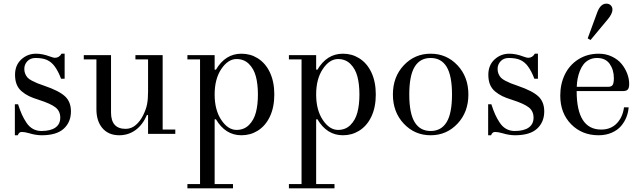

<svg xmlns="http://www.w3.org/2000/svg" viewBox="-20 -734 3516 1053"><path d="M61.5 7.8V-162.1H79.1Q89.8 -128.9 100.1 -106Q110.4 -83 125.5 -60.5Q140.6 -38.1 161.1 -26.9Q181.6 -15.6 207 -15.6Q257.3 -15.6 283.9 -34.4Q310.5 -53.2 310.5 -88.9Q310.5 -124 284.7 -144.8Q258.8 -165.5 191.4 -187Q159.7 -196.8 138.7 -207Q117.7 -217.3 99.1 -232.9Q80.6 -248.5 71.5 -271Q62.5 -293.5 62.5 -324.2Q62.5 -376.5 96.7 -408Q130.9 -439.5 177.7 -439.5Q213.4 -439.5 253.4 -424.3Q273.4 -417 280.8 -417Q304.7 -417 317.4 -439.5H334.5V-302.2H314.9Q299.8 -342.8 279.8 -370.1Q262.2 -394 238 -405Q213.9 -416 174.8 -416Q146.5 -416 129.9 -398.2Q113.3 -380.4 113.3 -356.4Q113.3 -340.8 118.4 -328.9Q123.5 -316.9 131.3 -308.3Q139.2 -299.8 155 -291.5Q170.9 -283.2 185.3 -277.3Q199.7 -271.5 225.6 -262.7Q304.2 -235.8 336.7 -205.6Q369.1 -175.3 369.1 -123Q369.1 -64.5 329.8 -28.3Q290.5 7.8 209 7.8Q176.3 7.8 139.6 -3.4Q115.7 -10.3 99.1 -10.3Q84 -10.3 77.6 7.8Z M439.5 -408.2V-431.6H588.9V-117.2Q588.9 -27.3 668.9 -27.3Q700.2 -27.3 724.6 -48.3Q749 -69.3 764.6 -101.1Q780.8 -133.3 786.4 -161.6Q792 -189.9 792 -230.5V-408.2H722.7V-431.6H872.1V-23.4H941.4V0H792V-102.5L786.1 -104Q762.7 -49.3 723.4 -20.8Q684.1 7.8 633.8 7.8Q573.2 7.8 539.6 -33.7Q508.8 -71.8 508.8 -134.8V-408.2Z M1007.8 275.4H1077.1V-408.2H1007.8V-431.6H1157.2V-352.5L1164.1 -351.6Q1215.8 -439.5 1304.2 -439.5Q1353 -439.5 1392.6 -415Q1436 -388.2 1460.2 -336.9Q1484.4 -285.6 1484.4 -215.8Q1484.4 -146 1460.2 -94.7Q1436 -43.5 1392.6 -16.6Q1353 7.8 1304.2 7.8Q1215.8 7.8 1164.1 -80.1L1157.2 -79.1V275.4H1257.8V298.8H1007.8ZM1277.3 -21.5Q1318.4 -21.5 1345.5 -48.6Q1372.6 -75.7 1383.5 -117.7Q1394.5 -159.7 1394.5 -215.8Q1394.5 -272 1383.5 -314Q1372.6 -356 1345.5 -383.1Q1318.4 -410.2 1277.3 -410.2Q1230.5 -410.2 1193.8 -355.7Q1157.2 -301.3 1157.2 -215.8Q1157.2 -130.4 1193.8 -75.9Q1230.5 -21.5 1277.3 -21.5Z M1564.5 275.4H1633.8V-408.2H1564.5V-431.6H1713.9V-352.5L1720.7 -351.6Q1772.5 -439.5 1860.8 -439.5Q1909.7 -439.5 1949.2 -415Q1992.7 -388.2 2016.8 -336.9Q2041 -285.6 2041 -215.8Q2041 -146 2016.8 -94.7Q1992.7 -43.5 1949.2 -16.6Q1909.7 7.8 1860.8 7.8Q1772.5 7.8 1720.7 -80.1L1713.9 -79.1V275.4H1814.5V298.8H1564.5ZM1834 -21.5Q1875 -21.5 1902.1 -48.6Q1929.2 -75.7 1940.2 -117.7Q1951.2 -159.7 1951.2 -215.8Q1951.2 -272 1940.2 -314Q1929.2 -356 1902.1 -383.1Q1875 -410.2 1834 -410.2Q1787.1 -410.2 1750.5 -355.7Q1713.9 -301.3 1713.9 -215.8Q1713.9 -130.4 1750.5 -75.9Q1787.1 -21.5 1834 -21.5Z M2194.6 -55.7Q2134.8 -119.1 2134.8 -215.8Q2134.8 -312.5 2194.6 -376Q2254.4 -439.5 2341.8 -439.5Q2429.2 -439.5 2489 -376Q2548.8 -312.5 2548.8 -215.8Q2548.8 -119.1 2489 -55.7Q2429.2 7.8 2341.8 7.8Q2254.4 7.8 2194.6 -55.7ZM2254.2 -367.7Q2224.6 -319.3 2224.6 -215.8Q2224.6 -112.3 2254.2 -64Q2283.7 -15.6 2341.8 -15.6Q2399.9 -15.6 2429.4 -64Q2459 -112.3 2459 -215.8Q2459 -319.3 2429.4 -367.7Q2399.9 -416 2341.8 -416Q2283.7 -416 2254.2 -367.7Z M2657.2 7.8V-162.1H2674.8Q2685.5 -128.9 2695.8 -106Q2706.1 -83 2721.2 -60.5Q2736.3 -38.1 2756.8 -26.9Q2777.3 -15.6 2802.7 -15.6Q2853 -15.6 2879.6 -34.4Q2906.2 -53.2 2906.2 -88.9Q2906.2 -124 2880.4 -144.8Q2854.5 -165.5 2787.1 -187Q2755.4 -196.8 2734.4 -207Q2713.4 -217.3 2694.8 -232.9Q2676.3 -248.5 2667.2 -271Q2658.2 -293.5 2658.2 -324.2Q2658.2 -376.5 2692.4 -408Q2726.6 -439.5 2773.4 -439.5Q2809.1 -439.5 2849.1 -424.3Q2869.1 -417 2876.5 -417Q2900.4 -417 2913.1 -439.5H2930.2V-302.2H2910.6Q2895.5 -342.8 2875.5 -370.1Q2857.9 -394 2833.7 -405Q2809.6 -416 2770.5 -416Q2742.2 -416 2725.6 -398.2Q2709 -380.4 2709 -356.4Q2709 -340.8 2714.1 -328.9Q2719.2 -316.9 2727.1 -308.3Q2734.9 -299.8 2750.7 -291.5Q2766.6 -283.2 2781 -277.3Q2795.4 -271.5 2821.3 -262.7Q2899.9 -235.8 2932.4 -205.6Q2964.8 -175.3 2964.8 -123Q2964.8 -64.5 2925.5 -28.3Q2886.2 7.8 2804.7 7.8Q2772 7.8 2735.4 -3.4Q2711.4 -10.3 2694.8 -10.3Q2679.7 -10.3 2673.3 7.8Z M3203.1 -523.4 3254.9 -664.6Q3272.9 -713.9 3305.2 -713.9Q3320.8 -713.9 3329.8 -704.6Q3338.9 -695.3 3338.9 -681.6Q3338.9 -659.2 3314 -628.9L3218.8 -514.6ZM3052.7 -210Q3052.7 -273.9 3078.1 -325.9Q3103.5 -377.9 3152.1 -408.7Q3200.7 -439.5 3264.2 -439.5Q3303.2 -439.5 3335.9 -423.8Q3368.7 -408.2 3388.7 -383.8Q3408.7 -359.4 3419.7 -330.6Q3430.7 -301.8 3430.7 -273.4Q3430.7 -252.4 3423.3 -243.4Q3416 -234.4 3394.5 -234.4H3142.6Q3142.6 -23.4 3277.3 -23.4Q3330.1 -23.4 3362.8 -57.6Q3395.5 -91.8 3402.3 -145.5H3427.7Q3425.8 -117.7 3415.5 -91.6Q3405.3 -65.4 3386 -42.7Q3366.7 -20 3334.7 -6.1Q3302.7 7.8 3262.7 7.8Q3171.9 7.8 3112.3 -52.7Q3052.7 -113.3 3052.7 -210ZM3143.1 -257.8H3314Q3334.5 -257.8 3340.6 -269Q3346.7 -280.3 3346.7 -305.2Q3346.7 -350.6 3324 -383.3Q3301.3 -416 3253.9 -416Q3230.5 -416 3211.7 -406.5Q3192.9 -397 3180.7 -381.6Q3168.5 -366.2 3160.2 -345Q3151.9 -323.7 3147.9 -302.5Q3144 -281.2 3143.1 -257.8Z"/></svg>

Font: Theano Didot
Style: Regular
Weight: 400
Designer: Alexey Kryukov
Version: Version 2.0